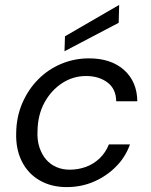

<svg xmlns="http://www.w3.org/2000/svg" viewBox="-20 -751 614 783"><path d="M252 12Q189 12 141.5 -15.5Q94 -43 69 -93Q44 -143 46 -209Q47 -275 71 -330.5Q95 -386 135.5 -427Q176 -468 229.5 -490.5Q283 -513 343 -513Q433 -513 486 -465.5Q539 -418 540 -338H454Q453 -389 418 -415Q383 -441 331 -441Q278 -441 233.5 -412Q189 -383 161.5 -333Q134 -283 133 -216Q131 -179 141 -149.5Q151 -120 168.5 -100Q186 -80 210.5 -69.5Q235 -59 264 -59Q299 -59 330.5 -70.5Q362 -82 386.5 -105.5Q411 -129 424 -162H510Q492 -111 453.5 -72Q415 -33 363.5 -10.5Q312 12 252 12ZM243 -542 245 -603 466 -731 464 -658Z"/></svg>

Font: DM Sans 18pt
Style: Italic
Weight: 400
Italic angle: -10°
Designer: Colophon Foundry, Jonny Pinhorn
Foundry: Colophon Foundry
Version: Version 4.004;gftools[0.9.30]